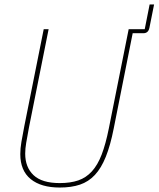

<svg xmlns="http://www.w3.org/2000/svg" viewBox="-20 -829 711 861"><path d="M198 -698 110 -258Q102 -215 97.5 -188.5Q93 -162 93 -140Q93 -79 130.5 -43.5Q168 -8 248 -8Q296 -8 331 -20Q366 -32 392 -60.5Q418 -89 436 -136Q454 -183 468 -253L557 -698H629L651 -809H671L650 -704Q645 -680 623 -680H575L490 -253Q475 -177 454.5 -126Q434 -75 405.5 -44.5Q377 -14 338.5 -1Q300 12 248 12Q164 12 117.5 -26Q71 -64 71 -138Q71 -163 76 -192.5Q81 -222 89 -263L176 -698Z"/></svg>

Font: IBM Plex Sans Condensed Thin
Style: Italic
Weight: 100
Width: 3
Italic angle: -11°
Designer: Mike Abbink, Paul van der Laan, Pieter van Rosmalen
Foundry: Bold Monday
Version: Version 1.3